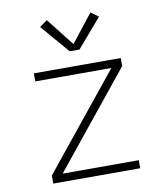

<svg xmlns="http://www.w3.org/2000/svg" viewBox="-84 -823 768 892"><g transform="rotate(-10 300.0 -376.5)"><path d="M95 0V-38L454 -482H95V-520H505V-482L146 -38H505V0ZM277 -592 161 -727 197 -753 300 -622 403 -753 439 -727 323 -592Z"/></g></svg>

Font: Zed Sans Extralight Extended
Style: Regular
Weight: 200
Width: 7
Designer: Belleve Invis
Foundry: Belleve Invis
Version: Version 1.0.0; ttfautohint (v1.8.4)